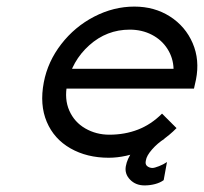

<svg xmlns="http://www.w3.org/2000/svg" viewBox="-20 -472 619 583"><path d="M113 -222Q125 -285 166 -338Q207 -391 266 -421.5Q325 -452 388 -452Q449 -452 496 -422Q543 -392 565 -341Q587 -290 575 -230L569 -203H151L165 -263H507Q506 -296 488.5 -323.5Q471 -351 441 -366.5Q411 -382 374 -382Q304 -382 251 -334.5Q198 -287 184 -216Q175 -171 190.5 -136Q206 -101 239 -82Q272 -63 312 -63Q359 -63 399 -78.5Q439 -94 472 -127L516 -83Q475 -41 418.5 -17Q362 7 310 7Q244 7 194 -21.5Q144 -50 122 -102Q100 -154 113 -222ZM362 33Q366 10 382.5 -12.5Q399 -35 422 -51H480Q458 -37 441.5 -18Q425 1 423 15Q420 27 427 32.5Q434 38 443 38Q449 38 463 32.5Q477 27 487 20L477 75Q466 83 450.5 87Q435 91 419 91Q392 91 375 73.5Q358 56 362 33Z"/></svg>

Font: Teachers[wght] Italic
Style: Regular
Weight: 400
Designer: Alfredo Marco Pradil & Chank Diesel
Version: Version 1.000;Glyphs 3.1.2 (3151)